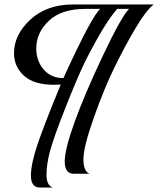

<svg xmlns="http://www.w3.org/2000/svg" viewBox="-20 -718 711 863"><path d="M309 -698H671Q636 -671 588 -589.5Q540 -508 494 -414Q448 -320 401.5 -188.5Q355 -57 355 -2Q355 53 383 63H312Q271 63 271 8Q271 -47 316 -171.5Q361 -296 443.5 -470Q526 -644 560 -678H507Q450 -615 361 -438Q327 -368 274 -233.5Q221 -99 205 -39.5Q189 20 189 67.5Q189 115 217 125H160Q119 125 119 71.5Q119 18 149.5 -71.5Q180 -161 253 -338Q242 -337 221 -337Q133 -337 88 -377.5Q43 -418 43 -479Q43 -562 116.5 -630Q190 -698 309 -698ZM431 -678H364Q256 -678 199.5 -624.5Q143 -571 143 -500Q143 -445 176 -406Q209 -367 265 -367Q394 -649 431 -678Z"/></svg>

Font: Playball
Style: Regular
Weight: 400
Designer: Robert E. Leuschke
Foundry: Robert E. Leuschke
Version: Version 1.001